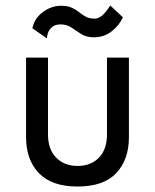

<svg xmlns="http://www.w3.org/2000/svg" viewBox="-20 -670 565 700"><path d="M98 -567Q106 -604 137 -626.5Q168 -649 202 -649Q226 -649 241.5 -642Q257 -635 268.5 -625.5Q280 -616 293 -609Q306 -602 326 -602Q352 -602 382 -650L428 -607Q416 -579 388 -556.5Q360 -534 322 -534Q295 -534 276 -546Q257 -558 240.5 -569.5Q224 -581 201 -581Q181 -581 170 -571.5Q159 -562 155 -550Q151 -538 151 -530ZM263 10Q168 10 121.5 -39Q75 -88 75 -170V-460H155V-180Q155 -125 185 -95Q215 -65 263 -65Q311 -65 340.5 -95Q370 -125 370 -180V-460H450V-170Q450 -88 404 -39Q358 10 263 10Z"/></svg>

Font: Von Book
Style: Regular
Weight: 400
Version: Version 4.000; ttfautohint (v1.8.4.7-5d5b)